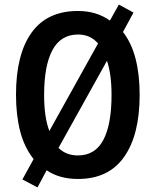

<svg xmlns="http://www.w3.org/2000/svg" viewBox="-20 -773 681 840"><path d="M591 -358Q591 -183 523 -86.5Q455 10 321 10Q240 10 184 -28L144 47L78 12L127 -77Q86 -129 68 -199.5Q50 -270 50 -359Q50 -535 118 -630Q186 -725 321 -725Q402 -725 461 -683L500 -753L564 -718L518 -633Q555 -586 573 -516.5Q591 -447 591 -358ZM173 -358Q173 -259 196 -200L409 -583Q375 -622 322 -622Q246 -622 209.5 -554Q173 -486 173 -358ZM468 -358Q468 -448 448 -507L236 -126Q269 -93 321 -93Q396 -93 432 -160.5Q468 -228 468 -358Z"/></svg>

Font: Noto Sans Ethiopic Condensed SemiBold
Style: Regular
Weight: 600
Width: 3
Designer: Monotype Design Team
Foundry: Monotype Imaging Inc.
Version: Version 2.102; ttfautohint (v1.8.4.7-5d5b)